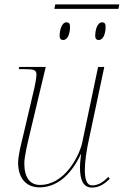

<svg xmlns="http://www.w3.org/2000/svg" viewBox="-20 -839 560 869"><path d="M520 -819H230L226 -799H516ZM427 -658C449 -658 458 -690 458 -718C458 -733 452 -738 442 -738C420 -738 411 -702 411 -677C411 -662 418 -658 427 -658ZM266 -658C288 -658 297 -690 297 -718C297 -733 291 -738 281 -738C259 -738 250 -702 250 -677C250 -662 257 -658 266 -658ZM397 10C432 10 458 -11 477 -30L470 -38C450 -18 428 0 397 0C372 0 364 -29 364 -69C364 -109 372 -160 381 -201L452 -536H424L352 -193C340 -137 275 -2 161 -2C116 -2 90 -35 90 -100C90 -129 104 -187 114 -230L187 -536H67L65 -526H87C135 -526 145 -523 145 -500C145 -485 137 -445 129 -413L86 -230C76 -189 62 -135 62 -102C62 -43 90 9 159 9C234 9 300 -43 346 -142H347C343 -111 342 -93 342 -82C342 -25 356 10 397 10Z"/></svg>

Font: Noto Serif Display Thin
Style: Italic
Weight: 100
Italic angle: -12°
Designer: Monotype Design Team
Foundry: Monotype Imaging Inc.
Version: Version 2.009